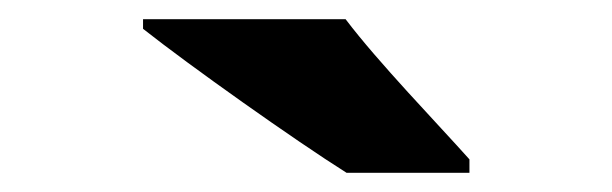

<svg xmlns="http://www.w3.org/2000/svg" viewBox="-20 -786 638 200"><path d="M340 -766H129V-756C177 -718 287 -640 341 -606H469V-620C436 -657 374 -721 340 -766Z"/></svg>

Font: Noto Sans UI Black
Style: Regular
Weight: 900
Designer: Monotype Design Team
Foundry: Monotype Imaging Inc.
Version: Version 1.901